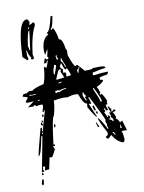

<svg xmlns="http://www.w3.org/2000/svg" viewBox="-89 -798 694 928"><g transform="rotate(-10 258.0 -334.0)"><path d="M216.8 -519.5 224.6 -520.5 223.6 -524.4Q218.8 -531.2 218.8 -535.2Q221.7 -536.1 221.7 -539.1V-540L213.9 -539.1ZM251 -477.5 254.9 -478.5 252 -489.3Q241.2 -512.7 240.2 -522.5H236.3V-518.6Q236.3 -511.7 234.4 -506.8H235.4Q243.2 -506.8 251 -477.5ZM195.3 -451.2Q209 -489.3 209 -494.1L200.2 -497.1Q190.4 -470.7 190.4 -457Q190.4 -451.2 193.4 -451.2ZM249 -430.7 271.5 -433.6Q268.6 -450.2 257.8 -471.7L252 -465.8Q243.2 -465.8 235.4 -499Q230.5 -497.1 225.6 -482.4Q233.4 -468.8 239.3 -468.8L236.3 -460.9L238.3 -449.2L246.1 -454.1Q247.1 -446.3 251 -446.3Q249 -442.4 249 -437.5ZM199.2 -423.8 237.3 -428.7Q237.3 -432.6 224.6 -459Q227.5 -464.8 227.5 -468.8V-470.7Q223.6 -470.7 219.2 -470.2Q214.8 -469.7 198.2 -427.7ZM310.5 -439.5V-442.4Q310.5 -451.2 318.4 -463.9Q318.4 -467.8 314.5 -467.8V-465.8Q314.5 -456.1 303.7 -454.1L306.6 -439.5ZM206.1 -404.3 220.7 -407.2V-411.1L205.1 -408.2ZM87.9 -370.1V-374L73.2 -373Q63.5 -373 60.5 -375Q56.6 -374 56.6 -370.1ZM184.6 -359.4Q188.5 -362.3 191.4 -363.3Q194.3 -364.3 195.3 -364.3Q200.2 -364.3 200.2 -361.3Q215.8 -371.1 237.3 -374L236.3 -377.9Q206.1 -374 206.1 -370.1L198.2 -373L182.6 -371.1ZM93.8 -337.9 101.6 -339.8 100.6 -343.8 92.8 -341.8ZM390.6 -282.2 397.5 -284.2Q395.5 -300.8 369.1 -353.5H365.2L366.2 -345.7Q388.7 -296.9 390.6 -282.2ZM321.3 -300.8 325.2 -301.8V-305.7Q320.3 -310.5 319.3 -318.4L327.1 -320.3Q316.4 -335 315.4 -341.8H311.5L310.5 -325.2ZM85.9 -176.8 89.8 -177.7 88.9 -184.6 85 -183.6ZM469.7 -140.6 466.8 -156.2H462.9L463.9 -152.3Q463.9 -146.5 461.9 -140.6ZM430.7 -112.3 433.6 -114.3V-118.2Q429.7 -123 427.7 -127.9L419.9 -127Q429.7 -118.2 430.7 -112.3ZM51.8 3.9 84 -165Q83 -168.9 79.1 -168.9Q62.5 -77.1 49.8 -74.2V-75.2Q49.8 -86.9 82 -207L88.9 -209V-203.1Q88.9 -197.3 87.9 -192.4Q87.9 -189.5 91.8 -189.5V-190.4Q91.8 -202.1 117.2 -286.1Q116.2 -290 112.3 -290L113.3 -283.2L105.5 -282.2V-285.2Q112.3 -300.8 112.3 -312.5V-317.4L102.5 -318.4Q90.8 -318.4 80.1 -314.5Q79.1 -321.3 73.2 -321.3Q68.4 -320.3 68.4 -317.4V-316.4H40L72.3 -340.8Q57.6 -338.9 48.8 -338.9Q34.2 -338.9 33.2 -343.8L47.9 -364.3L27.3 -371.1H25.4Q23.4 -371.1 23.4 -372.1Q23.4 -375 31.2 -385.7V-381.8L40 -385.7Q43 -385.7 43 -382.8Q54.7 -392.6 65.4 -393.6L73.2 -391.6Q90.8 -405.3 133.8 -414.1Q146.5 -446.3 149.4 -494.1L156.2 -495.1L158.2 -487.3Q163.1 -488.3 172.9 -521.5Q172.9 -524.4 169.9 -524.4H168.9V-522.5Q168.9 -512.7 155.3 -510.7L154.3 -514.6Q158.2 -534.2 163.1 -536.1Q166 -529.3 170.9 -529.3Q178.7 -529.3 178.7 -535.2Q178.7 -541 173.8 -541Q180.7 -568.4 180.7 -576.2V-578.1L165 -551.8L163.1 -569.3Q163.1 -629.9 198.2 -646.5Q192.4 -652.3 192.4 -656.2Q208 -659.2 223.6 -731.4L231.4 -732.4L232.4 -729.5Q223.6 -672.9 213.9 -671.9L214.8 -664.1L225.6 -673.8Q240.2 -647.5 244.1 -614.3H246.1Q261.7 -614.3 269.5 -558.6L273.4 -559.6L272.5 -532.2Q292 -473.6 300.8 -473.6L308.6 -478.5Q316.4 -472.7 340.8 -443.4L371.1 -444.3Q376 -445.3 382.8 -449.2L412.1 -450.2Q441.4 -450.2 442.4 -442.4Q439.5 -442.4 439.5 -439.5Q423.8 -438.5 377 -427.7L376 -424.8L377 -421.9L376 -416H377Q378.9 -416 379.9 -414.1Q419.9 -419.9 450.2 -419.9V-418.9Q450.2 -412.1 442.4 -406.2Q424.8 -405.3 405.3 -398.4L407.2 -386.7H411.1Q418.9 -386.7 419.9 -380.9Q407.2 -365.2 383.8 -356.4Q392.6 -344.7 396.5 -323.2H392.6L393.6 -315.4L401.4 -319.3Q410.2 -310.5 421.9 -283.2Q419.9 -279.3 419.9 -272.5L420.9 -263.7L412.1 -265.6L415 -246.1L419.9 -240.2L413.1 -234.4Q404.3 -243.2 403.3 -249Q399.4 -249 399.4 -245.1Q404.3 -238.3 405.3 -233.4L398.4 -229.5Q409.2 -210.9 409.2 -204.1H413.1V-211.9Q420.9 -210.9 421.4 -205.1Q421.9 -199.2 422.9 -193.4L414.1 -196.3L415 -192.4Q431.6 -185.5 432.6 -179.7H436.5L435.5 -191.4L425.8 -202.1V-203.1Q425.8 -206.1 428.7 -207Q423.8 -214.8 421.9 -225.6L430.7 -222.7L418.9 -252L426.8 -252.9Q427.7 -241.2 435.5 -241.2Q433.6 -234.4 433.6 -226.6L437.5 -227.5L448.2 -236.3Q452.1 -231.4 454.1 -225.6L438.5 -223.6Q448.2 -210.9 451.2 -194.3Q447.3 -193.4 447.3 -189.5H448.2Q455.1 -189.5 465.8 -168L473.6 -173.8H477.5L492.2 -125L471.7 -126L464.8 -122.1L469.7 -114.3L472.7 -86.9Q472.7 -73.2 463.9 -70.3Q432.6 -80.1 414.1 -115.2Q410.2 -113.3 397.5 -100.6H396.5Q390.6 -100.6 384.8 -110.4Q397.5 -117.2 397.5 -122.1V-130.9Q365.2 -189.5 362.3 -209Q379.9 -194.3 401.4 -147.5H405.3Q404.3 -156.2 400.4 -163.1L402.3 -170.9Q397.5 -176.8 396.5 -186.5Q396.5 -189.5 399.4 -190.4Q392.6 -211.9 339.8 -314.5H335.9L336.9 -306.6Q340.8 -302.7 344.7 -280.3Q337.9 -282.2 334 -282.2H332Q333 -278.3 361.3 -212.9Q353.5 -212.9 322.3 -268.6Q324.2 -275.4 324.2 -282.2V-286.1H322.3Q307.6 -286.1 289.1 -337.9L269.5 -338.9Q257.8 -337.9 235.4 -331.1Q228.5 -333 214.8 -333Q198.2 -333 168 -327.1V-320.3Q168 -297.9 156.2 -254.9Q146.5 -253.9 129.9 -118.2H136.7V-110.4Q130.9 -110.4 126 -113.3L132.8 -94.7Q115.2 -59.6 112.3 -58.6Q106.4 -60.5 102.5 -60.5H100.6L88.9 -3.9L67.4 -2L72.3 -22.5L60.5 -20.5V-13.7Q60.5 -8.8 58.6 -8.8L63.5 -1V2.9ZM101.6 -256.8 99.6 -268.6 106.4 -270.5 107.4 -265.6Q107.4 -258.8 101.6 -256.8ZM93.8 -233.4 92.8 -241.2H99.6V-239.3Q99.6 -233.4 93.8 -233.4ZM96.7 -217.8H94.7Q88.9 -217.8 86.9 -224.6Q86.9 -232.4 93.8 -233.4ZM353.5 -246.1 346.7 -268.6 354.5 -270.5 361.3 -247.1ZM149.4 -198.2 148.4 -204.1Q148.4 -213.9 154.3 -215.8L155.3 -205.1Q155.3 -200.2 149.4 -198.2ZM368.2 -228.5H367.2Q360.4 -228.5 358.4 -239.3L366.2 -240.2ZM356.4 -164.1 349.6 -187.5H353.5Q354.5 -180.7 364.3 -166ZM50.8 18.6V14.6Q50.8 7.8 56.6 6.8L58.6 17.6ZM45.9 67.4 41 59.6Q45.9 47.9 45.9 42V40L53.7 38.1Q53.7 66.4 45.9 67.4ZM110.4 -736.3 118.2 -724.6V-716.8L114.3 -709H122.1L133.8 -716.8Q141.6 -715.8 141.6 -709V-701.2Q117.2 -657.2 106.4 -564.5L110.4 -544.9L102.5 -541Q94.7 -541 94.7 -548.8H98.6Q83 -569.3 83 -587.9H79.1V-564.5L83 -544.9L75.2 -541Q75.2 -543.9 55.7 -560.5Q62.5 -736.3 106.4 -736.3ZM106.4 -697.3V-689.5H110.4V-697.3ZM90.8 -607.4Q94.7 -600.6 94.7 -587.9H98.6Q110.4 -672.9 110.4 -681.6Q100.6 -681.6 90.8 -607.4Z"/></g></svg>

Font: Blackcraft
Style: Regular
Weight: 400
Designer: GGBotNet
Foundry: GGBotNet
Version: 1.00